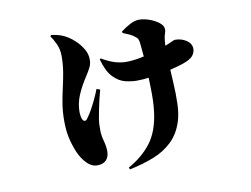

<svg xmlns="http://www.w3.org/2000/svg" viewBox="-74 -691 1147 878"><g transform="rotate(-10 500.0 -252.0)"><path d="M458 73Q523 37 563 -14.5Q603 -66 615 -151Q619 -180 620 -210Q621 -240 620 -272.5Q619 -305 618 -341Q618 -364 616 -387.5Q614 -411 612 -433.5Q610 -456 608 -475Q607 -489 603.5 -496.5Q600 -504 594 -508Q581 -519 568 -525Q555 -531 537 -538L535 -545Q557 -562 579.5 -573.5Q602 -585 621 -585Q643 -585 668.5 -576Q694 -567 712.5 -552.5Q731 -538 731 -521Q731 -511 727 -501Q723 -491 721 -471Q718 -446 719 -413.5Q720 -381 721 -363Q723 -320 726 -271Q729 -222 727.5 -176.5Q726 -131 716 -98Q699 -42 662.5 -6.5Q626 29 575 49Q524 69 462 82ZM317 38Q297 38 278 22.5Q259 7 242 -23Q228 -49 216 -91.5Q204 -134 204 -188Q204 -231 210 -267.5Q216 -304 224 -338.5Q232 -373 238 -408.5Q244 -444 244 -483Q244 -515 231.5 -541Q219 -567 209 -580L213 -586Q237 -583 255 -577Q273 -571 290 -560Q305 -551 323.5 -533Q342 -515 355 -492.5Q368 -470 368 -445Q368 -426 361 -411Q354 -396 339 -373Q312 -332 296 -294Q280 -256 280 -215Q280 -210 281.5 -199Q283 -188 287 -180Q291 -173 297 -172.5Q303 -172 308 -179Q321 -196 333 -217.5Q345 -239 356 -262.5Q367 -286 375 -307L391 -301Q385 -279 379.5 -256.5Q374 -234 370 -212.5Q366 -191 362 -170Q360 -158 359.5 -148Q359 -138 359 -118Q359 -95 366.5 -67.5Q374 -40 374 -17Q374 8 360 23Q346 38 317 38ZM563 -312Q539 -312 510 -319Q481 -326 455 -352.5Q429 -379 413 -437L418 -441Q450 -422 477.5 -413.5Q505 -405 532 -405Q560 -405 599 -412.5Q638 -420 675.5 -431.5Q713 -443 735 -453Q752 -461 758.5 -463.5Q765 -466 767 -466Q797 -466 820 -450.5Q843 -435 843 -411Q843 -397 834.5 -383.5Q826 -370 802 -359Q787 -352 758.5 -344Q730 -336 695 -328.5Q660 -321 625.5 -316.5Q591 -312 563 -312Z"/></g></svg>

Font: Noto Serif JP ExtraLight Black
Style: Regular
Weight: 900
Version: Version 2.003-H1;hotconv 1.1.1;makeotfexe 2.6.0